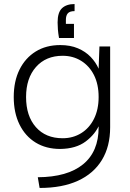

<svg xmlns="http://www.w3.org/2000/svg" viewBox="-20 -730 644 950"><path d="M272 -542Q268 -565 266.5 -584Q265 -603 265 -619Q265 -669 287 -689.5Q309 -710 349 -710V-675Q325 -675 315.5 -664Q306 -653 306 -632V-612H346V-542ZM472 -500H525V-100Q525 -5 484 62Q443 129 365.5 164.5Q288 200 176 200L167 147Q314 146 391 83Q468 20 468 -100V-118L473 -116Q452 -66 404 -30Q356 6 278 7Q208 7 156.5 -24.5Q105 -56 76.5 -114Q48 -172 48 -250Q48 -328 76.5 -385.5Q105 -443 156.5 -475Q208 -507 278 -507Q328 -507 365.5 -491Q403 -475 428.5 -448.5Q454 -422 468 -390ZM109 -250Q109 -156 157.5 -101Q206 -46 290 -46Q341 -46 381.5 -71Q422 -96 445 -142Q468 -188 468 -250Q468 -313 445 -358.5Q422 -404 381.5 -429Q341 -454 290 -454Q207 -454 158 -398.5Q109 -343 109 -250Z"/></svg>

Font: Albert Sans Light
Style: Regular
Weight: 300
Designer: Andreas Rasmussen
Foundry: a.Foundry
Version: Version 1.025